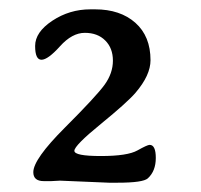

<svg xmlns="http://www.w3.org/2000/svg" viewBox="-20 -729 431 411"><path d="M73.7 -341.3Q51.3 -341.3 51.3 -360.4Q51.3 -388.2 118.7 -455.6Q186 -522.9 203.9 -547.6Q221.7 -572.3 221.7 -599.1Q221.7 -626 205.3 -642.3Q189 -658.7 161.6 -658.7Q134.3 -658.7 108.4 -629.9Q82.5 -601.1 68.8 -601.1Q55.2 -601.1 55.2 -630.6Q55.2 -660.2 92 -684.6Q128.9 -709 173.3 -709H183.6Q237.3 -709 269.8 -680.2Q302.2 -651.4 302.2 -600.1Q302.2 -567.9 270 -530.3Q252.4 -509.8 195.8 -463.6Q139.2 -417.5 139.2 -406.2Q139.2 -395 196 -395Q252.9 -395 274.2 -407Q295.4 -418.9 300.3 -418.9Q313.5 -418.9 313.5 -390.9Q313.5 -362.8 296.4 -347.2Q286.1 -337.9 231.9 -337.9H212.9L108.4 -342.3L89.8 -341.3Z"/></svg>

Font: Averia Serif
Style: Regular
Weight: 500
Version: Version 1.0